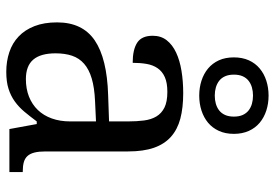

<svg xmlns="http://www.w3.org/2000/svg" viewBox="-150 -704 864 603"><g transform="rotate(90 281.5 -402.0)"><path d="M147 -145Q147 -98.1 166.7 -75Q186.5 -51.8 228 -51.8Q258.3 -51.8 283 -61.5Q307.6 -71.3 325 -89.4Q342.3 -107.4 351.6 -133.3Q360.8 -159.2 360.8 -190.9V-272L296.9 -269Q254.4 -267.1 225.8 -258.5Q197.3 -250 179.7 -234.6Q162.1 -219.2 154.5 -196.8Q147 -174.3 147 -145ZM268.1 -496.1Q239.3 -496.1 221.4 -488Q203.6 -480 193.6 -465.3Q183.6 -450.7 180.2 -430.7Q176.8 -410.6 176.8 -387.2Q135.3 -387.2 113.5 -401.4Q91.8 -415.5 91.8 -450.2Q91.8 -476.1 106 -494.1Q120.1 -512.2 144.8 -523.7Q169.4 -535.2 202.1 -540.5Q234.9 -545.9 272 -545.9Q317.9 -545.9 352.1 -536.9Q386.2 -527.8 409.2 -507.3Q432.1 -486.8 443.6 -453.9Q455.1 -420.9 455.1 -373V-113.8Q455.1 -92.8 458.5 -79.1Q461.9 -65.4 469.2 -57.1Q476.6 -48.8 488.5 -45.4Q500.5 -42 517.1 -42H520V0H384.8L369.1 -85.9H360.8Q345.2 -64.9 330.6 -47.4Q315.9 -29.8 298.3 -17.1Q280.8 -4.4 258.5 2.7Q236.3 9.8 205.1 9.8Q171.9 9.8 143.3 0.2Q114.7 -9.3 94 -29.1Q73.2 -48.8 61.5 -78.9Q49.8 -108.9 49.8 -149.9Q49.8 -229.5 106.4 -268.1Q163.1 -306.6 277.8 -310.1L360.8 -313V-373Q360.8 -399.9 357.9 -422.6Q355 -445.3 345.2 -461.7Q335.4 -478 317.1 -487.1Q298.8 -496.1 268.1 -496.1ZM399.9 -705.1Q399.9 -678.2 390.6 -658Q381.3 -637.7 365 -624Q348.6 -610.4 326.7 -603.3Q304.7 -596.2 279.8 -596.2Q254.9 -596.2 232.9 -603.3Q210.9 -610.4 194.6 -624Q178.2 -637.7 168.9 -658Q159.7 -678.2 159.7 -705.1Q159.7 -731.4 168.9 -752Q178.2 -772.5 194.6 -786.1Q210.9 -799.8 232.9 -806.9Q254.9 -814 279.8 -814Q304.7 -814 326.7 -806.9Q348.6 -799.8 365 -786.1Q381.3 -772.5 390.6 -752Q399.9 -731.4 399.9 -705.1ZM345.7 -705.1Q345.7 -721.2 340.6 -732.7Q335.4 -744.1 326.4 -751.2Q317.4 -758.3 305.4 -761.7Q293.5 -765.1 279.8 -765.1Q266.1 -765.1 254.2 -761.7Q242.2 -758.3 233.2 -751.2Q224.1 -744.1 219 -732.7Q213.9 -721.2 213.9 -705.1Q213.9 -689 219 -677.5Q224.1 -666 233.2 -658.9Q242.2 -651.9 254.2 -648.4Q266.1 -645 279.8 -645Q293.5 -645 305.4 -648.4Q317.4 -651.9 326.4 -658.9Q335.4 -666 340.6 -677.5Q345.7 -689 345.7 -705.1Z"/></g></svg>

Font: Sahl Naskh
Style: Regular
Weight: 400
Designer: Pascal Zoghbi
Version: Version 1.001